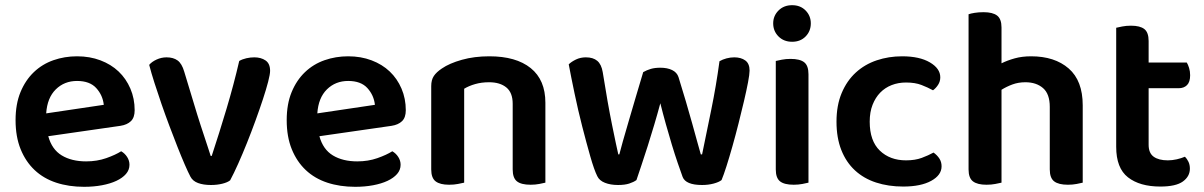

<svg xmlns="http://www.w3.org/2000/svg" viewBox="-20 -705 4642 740"><path d="M166 -180Q180 -129 218 -106Q256 -83 312 -83Q354 -83 389.5 -95.5Q425 -108 447 -122Q461 -114 470 -100Q479 -86 479 -70Q479 -50 465.5 -34.5Q452 -19 428.5 -8Q405 3 373 9Q341 15 304 15Q245 15 196.5 -1Q148 -17 113.5 -49.5Q79 -82 59.5 -130Q40 -178 40 -242Q40 -304 59 -350Q78 -396 110.5 -427Q143 -458 186 -473Q229 -488 277 -488Q326 -488 367 -472.5Q408 -457 437 -429.5Q466 -402 482.5 -363.5Q499 -325 499 -280Q499 -252 484.5 -238Q470 -224 444 -220ZM277 -393Q228 -393 195 -360.5Q162 -328 158 -268L380 -301Q376 -338 351 -365.5Q326 -393 277 -393Z M960 -484Q986 -484 1003.5 -472Q1021 -460 1021 -432Q1021 -419 1013.5 -390Q1006 -361 993.5 -323Q981 -285 965 -241Q949 -197 932 -154.5Q915 -112 898 -74Q881 -36 867 -10Q857 -2 837 3Q817 8 793 8Q764 8 743.5 0.5Q723 -7 714 -24Q705 -41 692 -71Q679 -101 664 -139Q649 -177 633 -219.5Q617 -262 602.5 -304Q588 -346 575.5 -385Q563 -424 555 -455Q565 -467 583.5 -475.5Q602 -484 622 -484Q648 -484 664.5 -472Q681 -460 690 -429L740 -264Q746 -244 753.5 -221.5Q761 -199 768 -177.5Q775 -156 781.5 -136.5Q788 -117 792 -104H796Q825 -192 853 -285.5Q881 -379 902 -470Q914 -477 929.5 -480.5Q945 -484 960 -484Z M1211 -180Q1225 -129 1263 -106Q1301 -83 1357 -83Q1399 -83 1434.5 -95.5Q1470 -108 1492 -122Q1506 -114 1515 -100Q1524 -86 1524 -70Q1524 -50 1510.5 -34.5Q1497 -19 1473.5 -8Q1450 3 1418 9Q1386 15 1349 15Q1290 15 1241.5 -1Q1193 -17 1158.5 -49.5Q1124 -82 1104.5 -130Q1085 -178 1085 -242Q1085 -304 1104 -350Q1123 -396 1155.5 -427Q1188 -458 1231 -473Q1274 -488 1322 -488Q1371 -488 1412 -472.5Q1453 -457 1482 -429.5Q1511 -402 1527.5 -363.5Q1544 -325 1544 -280Q1544 -252 1529.5 -238Q1515 -224 1489 -220ZM1322 -393Q1273 -393 1240 -360.5Q1207 -328 1203 -268L1425 -301Q1421 -338 1396 -365.5Q1371 -393 1322 -393Z M1956 -305Q1956 -348 1931.5 -368Q1907 -388 1865 -388Q1836 -388 1811.5 -381Q1787 -374 1769 -363V-1Q1760 1 1745 4Q1730 7 1711 7Q1676 7 1659 -6Q1642 -19 1642 -52V-373Q1642 -397 1652 -412Q1662 -427 1683 -441Q1712 -461 1760 -474.5Q1808 -488 1866 -488Q1969 -488 2025.5 -442.5Q2082 -397 2082 -309V-1Q2074 1 2058.5 4Q2043 7 2025 7Q1989 7 1972.5 -6Q1956 -19 1956 -52V-305Z M2525 -307Q2514 -266 2501.5 -224Q2489 -182 2476.5 -142.5Q2464 -103 2452.5 -69Q2441 -35 2433 -11Q2422 -3 2405 2.5Q2388 8 2362 8Q2333 8 2311.5 -0.5Q2290 -9 2282 -26Q2270 -50 2255 -102.5Q2240 -155 2224 -217.5Q2208 -280 2194.5 -344.5Q2181 -409 2172 -457Q2182 -467 2199.5 -475.5Q2217 -484 2238 -484Q2266 -484 2282 -470.5Q2298 -457 2303 -427Q2322 -307 2339 -223.5Q2356 -140 2363 -110H2367Q2371 -127 2380.5 -160Q2390 -193 2402.5 -236Q2415 -279 2429.5 -328Q2444 -377 2459 -427Q2473 -435 2488.5 -439.5Q2504 -444 2525 -444Q2552 -444 2570.5 -435Q2589 -426 2595 -408Q2610 -360 2623.5 -314Q2637 -268 2648 -228.5Q2659 -189 2667.5 -158Q2676 -127 2681 -110H2686Q2703 -193 2721.5 -283Q2740 -373 2753 -469Q2765 -476 2780 -480Q2795 -484 2810 -484Q2836 -484 2852.5 -472Q2869 -460 2869 -433Q2869 -419 2863 -387.5Q2857 -356 2847.5 -315.5Q2838 -275 2826.5 -229.5Q2815 -184 2803 -141.5Q2791 -99 2780 -64.5Q2769 -30 2761 -11Q2751 -3 2730.5 2.5Q2710 8 2686 8Q2623 8 2611 -23Q2603 -45 2592 -77Q2581 -109 2569.5 -147Q2558 -185 2546.5 -226Q2535 -267 2525 -307Z M2970 -470Q2978 -472 2993.5 -475Q3009 -478 3027 -478Q3063 -478 3079.5 -465Q3096 -452 3096 -419V-1Q3088 1 3072.5 4Q3057 7 3039 7Q3003 7 2986.5 -6Q2970 -19 2970 -52ZM2960 -615Q2960 -644 2980.5 -664.5Q3001 -685 3033 -685Q3065 -685 3085 -664.5Q3105 -644 3105 -615Q3105 -585 3085 -564.5Q3065 -544 3033 -544Q3001 -544 2980.5 -564.5Q2960 -585 2960 -615Z M3472 -387Q3442 -387 3416.5 -377Q3391 -367 3372.5 -348Q3354 -329 3343 -301Q3332 -273 3332 -236Q3332 -162 3371 -124.5Q3410 -87 3472 -87Q3507 -87 3532.5 -96.5Q3558 -106 3578 -117Q3592 -107 3600.5 -94Q3609 -81 3609 -64Q3609 -30 3569 -8Q3529 14 3461 14Q3404 14 3356.5 -1.5Q3309 -17 3275 -48.5Q3241 -80 3222.5 -127Q3204 -174 3204 -236Q3204 -299 3224 -346.5Q3244 -394 3278.5 -425.5Q3313 -457 3359 -472.5Q3405 -488 3457 -488Q3524 -488 3564 -464.5Q3604 -441 3604 -407Q3604 -391 3595.5 -378Q3587 -365 3576 -357Q3556 -368 3531.5 -377.5Q3507 -387 3472 -387Z M3840 -1Q3831 1 3816 4Q3801 7 3782 7Q3747 7 3730 -6Q3713 -19 3713 -52V-650Q3721 -653 3736.5 -655.5Q3752 -658 3771 -658Q3806 -658 3823 -645Q3840 -632 3840 -599V-461Q3862 -472 3890.5 -480Q3919 -488 3954 -488Q4045 -488 4099 -441Q4153 -394 4153 -299V-1Q4145 1 4129.5 4Q4114 7 4096 7Q4060 7 4043 -6Q4026 -19 4026 -52V-293Q4026 -343 4000 -365.5Q3974 -388 3932 -388Q3905 -388 3882 -379.5Q3859 -371 3840 -359V-1Z M4407 -147Q4407 -115 4426.5 -101Q4446 -87 4481 -87Q4498 -87 4515.5 -91Q4533 -95 4547 -101Q4555 -93 4560.5 -81.5Q4566 -70 4566 -55Q4566 -25 4539 -5.5Q4512 14 4452 14Q4373 14 4327.5 -21.5Q4282 -57 4282 -139V-598Q4290 -600 4305.5 -603Q4321 -606 4339 -606Q4374 -606 4390.5 -593Q4407 -580 4407 -547V-464H4554Q4559 -456 4563 -443Q4567 -430 4567 -415Q4567 -389 4555 -377Q4543 -365 4523 -365H4407V-147Z"/></svg>

Font: Baloo Da 2 SemiBold
Style: Regular
Weight: 600
Designer: Noopur Datye, Sulekha Rajkumar and Ek Type
Foundry: Ek Type
Version: Version 1.640;hotconv 1.0.111;makeotfexe 2.5.65597; ttfautoh